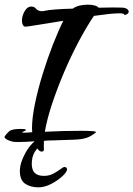

<svg xmlns="http://www.w3.org/2000/svg" viewBox="-21 -603 571 822"><path d="M157 46Q150 46 141.5 36.5Q133 27 126 2Q84 5 56 5Q47 5 40.5 4.5Q34 4 31 3Q27 2 18.5 -1Q10 -4 3.5 -9Q-3 -14 -1 -19Q7 -31 18.5 -41Q30 -51 65 -51Q79 -51 84.5 -50Q90 -49 90 -47Q90 -44 82 -41Q74 -38 74 -36Q74 -35 83 -35Q88 -35 97 -35.5Q106 -36 117 -37Q117 -41 116.5 -45.5Q116 -50 116 -54Q116 -97 128.5 -158Q141 -219 161.5 -285.5Q182 -352 205.5 -412Q229 -472 250 -514Q207 -507 170 -501Q133 -495 110 -491.5Q87 -488 84 -489Q73 -495 73 -515Q73 -535 84.5 -555Q96 -575 113 -575Q126 -575 134 -565Q142 -555 160 -555Q162 -555 165 -555.5Q168 -556 172 -557Q183 -560 215.5 -562.5Q248 -565 290 -566Q305 -576 322 -579.5Q339 -583 355 -583Q372 -583 384.5 -579.5Q397 -576 401 -570Q418 -570 432.5 -570.5Q447 -571 460 -571Q483 -571 498 -570.5Q513 -570 516 -568Q524 -565 527 -561Q530 -557 530 -554Q530 -546 521 -541.5Q512 -537 510 -541Q510 -546 489 -546Q472 -546 444 -543Q416 -540 381 -535Q348 -486 314.5 -422.5Q281 -359 252 -290.5Q223 -222 201.5 -157Q180 -92 171 -39Q209 -41 250.5 -42Q292 -43 326 -43Q357 -43 375.5 -41.5Q394 -40 389 -36Q369 -19 348.5 -12.5Q328 -6 296 -5Q264 -4 208 -2Q198 -2 187.5 -1.5Q177 -1 167 0Q166 19 167 37Q167 46 157 46ZM144 199Q109 199 86.5 183.5Q64 168 64 129Q64 108 73 84Q82 60 95.5 39Q109 18 125 4Q141 -10 154 -10Q156 -9 160 -5Q164 -1 164 2Q164 5 152 16.5Q140 28 127.5 48Q115 68 115 99Q115 124 127.5 137Q140 150 168 150Q189 150 207 140.5Q225 131 237.5 121.5Q250 112 254 112Q266 112 266 122Q266 133 246 151.5Q226 170 198 184.5Q170 199 144 199Z"/></svg>

Font: Grechen Fuemen
Style: Regular
Weight: 400
Designer: Robert E. Leuschke
Foundry: Robert E. Leuschke
Version: Version 1.010; ttfautohint (v1.8.3)